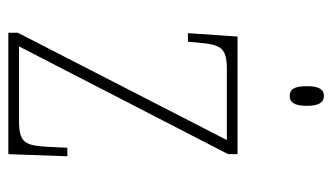

<svg xmlns="http://www.w3.org/2000/svg" viewBox="-184 -594 778 449"><g transform="rotate(90 204.5 -369.0)"><path d="M204 -658C217 -658 227 -666 227 -698C227 -729 217 -738 204 -738C190 -738 181 -729 181 -698C181 -666 190 -658 204 -658ZM56 0H340L345 -138H325L323 -95C320 -39 314 -25 262 -25H88L340 -514V-536H65L57 -420H77L79 -442C84 -497 90 -511 142 -511H307L56 -22Z"/></g></svg>

Font: Noto Serif Hebrew Condensed Thin
Style: Regular
Weight: 100
Width: 3
Designer: Monotype Design Team
Foundry: Monotype Imaging Inc.
Version: Version 2.004